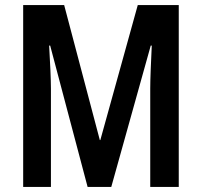

<svg xmlns="http://www.w3.org/2000/svg" viewBox="-20 -800 791 754"><path d="M324 -66H417L572 -621H576C573 -558 570 -490 570 -453V-66H682V-780H521L374 -250H372L232 -780H71V-66H180V-452C180 -485 177 -555 173 -621H177Z"/></svg>

Font: Noto Sans Malayalam UI ExtraCondensed SemiBold
Style: Regular
Weight: 600
Width: 2
Designer: Jelle Bosma - Monotype Design Team
Foundry: Monotype Imaging Inc.
Version: Version 2.104